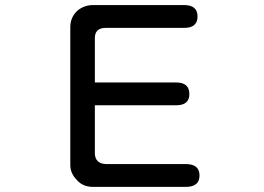

<svg xmlns="http://www.w3.org/2000/svg" viewBox="-20 -728 1040 756"><path d="M283.2 -18.6Q256.8 -44.9 256.8 -78.1V-621.1Q256.8 -660.2 285.2 -686.5Q312.5 -708 345.7 -708H705.1Q757.8 -708 757.8 -663.1Q757.8 -618.2 705.1 -618.2H396.5Q352.5 -618.2 353.5 -576.2V-403.3H673.8Q725.6 -403.3 725.6 -357.4Q725.6 -313.5 673.8 -313.5H353.5V-124Q354.5 -84 396.5 -82H711.9Q765.6 -82 765.6 -37.1Q765.6 7.8 711.9 7.8H345.7Q306.6 7.8 283.2 -18.6Z"/></svg>

Font: FakePearl
Style: Regular
Weight: 400
Version: Version 1.2